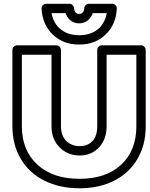

<svg xmlns="http://www.w3.org/2000/svg" viewBox="-20 -967 795 1021"><path d="M45.9 -295.9V-701.2Q45.9 -711.9 53.7 -719Q61.5 -726.1 70.8 -726.1H278.8Q289.6 -726.1 296.9 -718.3Q304.2 -710.4 304.2 -701.2V-295.9Q304.2 -246.1 332 -218Q359.9 -189.9 403.8 -189.9Q446.3 -189.9 471.7 -217Q497.1 -244.1 497.1 -295.9V-701.2Q497.1 -711.9 504.9 -719Q512.7 -726.1 522 -726.1H730Q740.7 -726.1 747.8 -718.3Q754.9 -710.4 754.9 -701.2V-295.9Q754.9 -196.8 710.9 -121.8Q667 -46.9 587.2 -6.3Q507.3 34.2 402.8 34.2Q297.4 34.2 216.6 -6.1Q135.7 -46.4 90.8 -121.6Q45.9 -196.8 45.9 -295.9ZM96.2 -295.9Q96.2 -167.5 178.5 -91.8Q260.7 -16.1 402.8 -16.1Q543.9 -16.1 624.5 -91.3Q705.1 -166.5 705.1 -295.9V-675.8H546.9V-295.9Q546.9 -226.6 506.6 -183.3Q466.3 -140.1 403.8 -140.1Q340.3 -140.1 297.1 -183.3Q253.9 -226.6 253.9 -295.9V-675.8H96.2ZM201.2 -920.9Q200.2 -931.2 207.3 -939Q214.4 -946.8 226.1 -946.8H349.1Q358.9 -946.8 366 -939.9Q373 -933.1 374 -923.8Q376.5 -893.1 400.9 -893.1Q425.8 -893.1 428.2 -923.8Q428.7 -933.6 436.3 -940.2Q443.8 -946.8 453.1 -946.8H576.2Q586.4 -946.8 594 -939.7Q601.6 -932.6 601.1 -920.9Q596.7 -835.4 541 -782.7Q485.4 -730 400.9 -730Q316.4 -730 261 -782.7Q205.6 -835.4 201.2 -920.9ZM253.9 -897Q264.6 -841.8 303 -810.8Q341.3 -779.8 400.9 -779.8Q460.9 -779.8 499 -810.5Q537.1 -841.3 547.9 -897H473.1Q465.3 -873.5 446 -858.2Q426.8 -842.8 400.9 -842.8Q375 -842.8 355.7 -857.9Q336.4 -873 329.1 -897Z"/></svg>

Font: Trueno ExtraBold Outline
Style: Regular
Weight: 800
Width: 6
Designer: Julieta Ulanovsky
Foundry: Julieta Ulanovsky
Version: Version 3.001b | FøM Fix